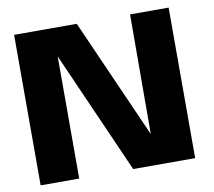

<svg xmlns="http://www.w3.org/2000/svg" viewBox="-76 -762 943 848"><g transform="rotate(-10 395.5 -337.5)"><path d="M39.5 0H212.5V-548L454.5 0H732.5V-675H559.5L558 -138.5L320.5 -675H39.5Z"/></g></svg>

Font: Anybody
Style: Bold
Weight: 700
Designer: Tyler Finck
Foundry: Etcetera Type Company
Version: Version 1.110